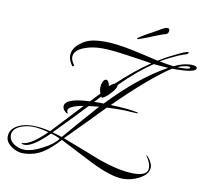

<svg xmlns="http://www.w3.org/2000/svg" viewBox="-105 -921 1224 1138"><g transform="rotate(10 507.5 -352.0)"><path d="M707 111Q633 111 506 47L311 -53Q258 5 216 31Q163 65 96 65Q62 65 28 42Q-9 17 -9 -17Q-9 -63 39 -87Q76 -106 127 -106Q151 -106 177.5 -102.5Q204 -99 233 -92L403 -274Q312 -258 312 -230Q312 -225 315 -219.5Q318 -214 318 -215Q318 -214 317 -213Q307 -213 295 -228Q286 -239 286 -251Q286 -301 435 -307Q449 -322 462 -336Q475 -350 488 -363Q481 -380 481 -400Q481 -415 487 -430Q495 -450 507 -450Q523 -450 530 -416Q549 -432 562 -436Q663 -531 754 -592Q716 -598 678 -604Q640 -610 602 -615Q556 -622 517.5 -625.5Q479 -629 450 -629Q396 -629 351 -613Q286 -590 286 -548Q286 -534 295 -517Q305 -501 305 -502Q305 -495 298 -494L295 -495Q272 -526 272 -555Q272 -596 313 -629Q348 -658 394 -666Q408 -668 424 -669.5Q440 -671 457 -671Q492 -671 533.5 -666Q575 -661 624 -651Q665 -642 706 -633Q747 -624 788 -614Q804 -624 825 -636Q846 -648 873 -661Q941 -696 959 -696Q961 -696 961 -694Q961 -686 951 -682Q943 -680 931.5 -675.5Q920 -671 904 -665Q879 -654 853 -641Q827 -628 801 -612Q826 -607 847 -603.5Q868 -600 886 -598Q942 -625 987 -625Q1024 -625 1024 -610Q1024 -581 880 -582Q756 -501 560 -307Q663 -304 720 -292Q727 -291 727 -288Q727 -286 721 -286Q714 -286 702.5 -286.5Q691 -287 676 -288Q661 -289 650 -289.5Q639 -290 631 -290Q609 -290 586 -289.5Q563 -289 540 -288Q504 -251 449.5 -195Q395 -139 321 -65Q376 -44 430.5 -23Q485 -2 540 20Q674 69 764 69Q848 69 848 22Q848 -9 818 -52Q831 -46 845 -23Q858 -1 858 15Q858 58 802 87Q756 111 707 111ZM928 -596H939Q986 -596 986 -608Q986 -612 972 -612Q946 -612 910 -597Q916 -596 920.5 -596Q925 -596 928 -596ZM460 -308Q489 -310 517 -308Q692 -492 857 -583Q837 -584 815 -586Q793 -588 769 -590Q681 -532 580 -431V-429Q580 -410 550 -378Q536 -362 523.5 -353Q511 -344 500 -340L496 -347ZM307 -70Q338 -107 384.5 -160.5Q431 -214 494 -285Q478 -284 462 -282Q446 -280 432 -278Q402 -246 356.5 -198.5Q311 -151 249 -88Q263 -84 277 -79.5Q291 -75 307 -70ZM104 43Q148 43 209 10Q241 -6 262.5 -23Q284 -40 297 -57Q289 -62 275 -68Q261 -74 241 -79Q147 14 99 14Q83 14 77 6H82Q133 6 224 -84Q164 -100 128 -100Q87 -100 52 -85Q8 -65 8 -29Q8 4 41 25Q70 43 104 43ZM650 -719Q645 -719 645 -722Q645 -725 670.5 -741Q696 -757 727 -773Q753 -788 776.5 -801.5Q800 -815 813 -815Q825 -815 825 -801Q825 -794 821 -787Q817 -780 810 -778Q803 -776 794 -773.5Q785 -771 778 -768Q763 -762 742.5 -754Q722 -746 703 -738Q683 -731 667.5 -725Q652 -719 650 -719Z"/></g></svg>

Font: Love Light
Style: Regular
Weight: 400
Designer: Robert E. Leuschke
Foundry: Robert E. Leuschke
Version: Version 1.010; ttfautohint (v1.8.3)